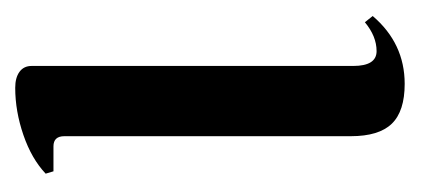

<svg xmlns="http://www.w3.org/2000/svg" viewBox="-166 -364 539 246"><g transform="rotate(-90 103.0 -240.5)"><path d="M161 -27Q180 -27 198 -42L206 -32Q171 9 119 9Q84 9 68 -7.5Q52 -24 52 -60V-427Q52 -441 39 -441H7L4 -451Q23 -469 53.5 -479.5Q84 -490 114 -490Q127 -490 134.5 -484.5Q142 -479 142 -469V-57Q142 -27 161 -27Z"/></g></svg>

Font: Katibeh
Style: Regular
Weight: 400
Designer: Arabic design by Kourosh Beigpour, Latin design by Eduardo Tunni, engineering by Lasse Fister
Version: Version 1.000